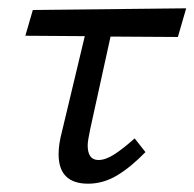

<svg xmlns="http://www.w3.org/2000/svg" viewBox="-20 -436 468 462"><path d="M197 -125Q191 -97 191 -86Q191 -51 217 -51Q234 -51 255 -64.5Q276 -78 304 -103L330 -70Q294 -33 261 -13.5Q228 6 192 6Q121 6 121 -65Q121 -89 129 -119L184 -349L41 -350L59 -412L428 -416L408 -347L246 -348Z"/></svg>

Font: Ysabeau Medium
Style: Italic
Weight: 500
Italic angle: -12°
Designer: Christian Thalmann (Catharsis Fonts)
Version: Version 0.003